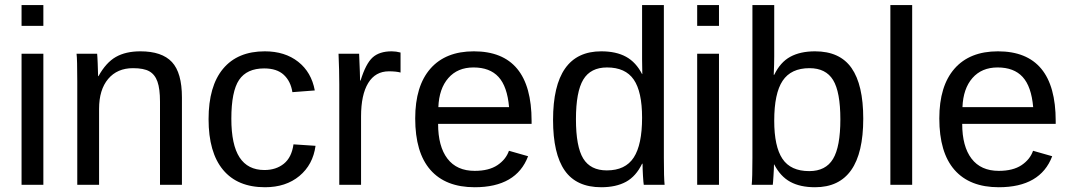

<svg xmlns="http://www.w3.org/2000/svg" viewBox="-20 -745 4320 774"><path d="M66.9 -640.6V-724.6H154.8V-640.6ZM66.9 0V-528.3H154.8V0Z M625 0V-335Q625 -387.2 614.7 -416Q604.5 -444.8 582 -457.5Q559.6 -470.2 516.1 -470.2Q452.6 -470.2 416 -426.8Q379.4 -383.3 379.4 -306.2V0H291.5V-415.5Q291.5 -507.8 288.6 -528.3H371.6Q372.1 -525.9 372.6 -515.1Q373 -504.4 373.8 -490.5Q374.5 -476.6 375.5 -438H377Q407.2 -492.7 447 -515.4Q486.8 -538.1 545.9 -538.1Q632.8 -538.1 673.1 -494.9Q713.4 -451.7 713.4 -352.1V0Z M912.6 -266.6Q912.6 -161.1 945.8 -110.4Q979 -59.6 1045.9 -59.6Q1092.8 -59.6 1124.3 -85Q1155.8 -110.4 1163.1 -163.1L1252 -157.2Q1241.7 -81.1 1187 -35.6Q1132.3 9.8 1048.3 9.8Q937.5 9.8 879.2 -60.3Q820.8 -130.4 820.8 -264.6Q820.8 -397.9 879.4 -468Q938 -538.1 1047.4 -538.1Q1128.4 -538.1 1181.9 -496.1Q1235.4 -454.1 1249 -380.4L1158.7 -373.5Q1151.9 -417.5 1124 -443.4Q1096.2 -469.2 1044.9 -469.2Q975.1 -469.2 943.8 -422.9Q912.6 -376.5 912.6 -266.6Z M1347.7 0V-405.3Q1347.7 -460.9 1344.7 -528.3H1427.7Q1431.6 -438.5 1431.6 -420.4H1433.6Q1454.6 -488.3 1481.9 -513.2Q1509.3 -538.1 1559.1 -538.1Q1576.7 -538.1 1594.7 -533.2V-452.6Q1577.1 -457.5 1547.9 -457.5Q1493.2 -457.5 1464.4 -410.4Q1435.5 -363.3 1435.5 -275.4V0Z M1746.1 -245.6Q1746.1 -154.8 1783.7 -105.5Q1821.3 -56.2 1893.6 -56.2Q1950.7 -56.2 1985.1 -79.1Q2019.5 -102.1 2031.7 -137.2L2108.9 -115.2Q2061.5 9.8 1893.6 9.8Q1776.4 9.8 1715.1 -60.1Q1653.8 -129.9 1653.8 -267.6Q1653.8 -398.4 1715.1 -468.3Q1776.4 -538.1 1890.1 -538.1Q2123 -538.1 2123 -257.3V-245.6ZM2032.2 -313Q2024.9 -396.5 1989.7 -434.8Q1954.6 -473.1 1888.7 -473.1Q1824.7 -473.1 1787.4 -430.4Q1750 -387.7 1747.1 -313Z M2568.4 -85Q2543.9 -34.2 2503.7 -12.2Q2463.4 9.8 2403.8 9.8Q2303.7 9.8 2256.6 -57.6Q2209.5 -125 2209.5 -261.7Q2209.5 -538.1 2403.8 -538.1Q2463.9 -538.1 2503.9 -516.1Q2543.9 -494.1 2568.4 -446.3H2569.3L2568.4 -505.4V-724.6H2656.2V-108.9Q2656.2 -26.4 2659.2 0H2575.2Q2573.7 -7.8 2572 -36.1Q2570.3 -64.5 2570.3 -85ZM2301.8 -264.6Q2301.8 -153.8 2331.1 -106Q2360.4 -58.1 2426.3 -58.1Q2501 -58.1 2534.7 -109.9Q2568.4 -161.6 2568.4 -270.5Q2568.4 -375.5 2534.7 -424.3Q2501 -473.1 2427.2 -473.1Q2360.8 -473.1 2331.3 -424.1Q2301.8 -375 2301.8 -264.6Z M2790.5 -640.6V-724.6H2878.4V-640.6ZM2790.5 0V-528.3H2878.4V0Z M3460 -266.6Q3460 9.8 3265.6 9.8Q3205.6 9.8 3165.8 -12Q3126 -33.7 3101.1 -82H3100.1Q3100.1 -66.9 3098.1 -35.9Q3096.2 -4.9 3095.2 0H3010.3Q3013.2 -26.4 3013.2 -108.9V-724.6H3101.1V-518.1Q3101.1 -486.3 3099.1 -443.4H3101.1Q3125.5 -494.1 3165.8 -516.1Q3206.1 -538.1 3265.6 -538.1Q3365.7 -538.1 3412.8 -470.7Q3460 -403.3 3460 -266.6ZM3367.7 -263.7Q3367.7 -374.5 3338.4 -422.4Q3309.1 -470.2 3243.2 -470.2Q3168.9 -470.2 3135 -419.4Q3101.1 -368.7 3101.1 -258.3Q3101.1 -154.3 3134.3 -104.7Q3167.5 -55.2 3242.2 -55.2Q3308.6 -55.2 3338.1 -104.2Q3367.7 -153.3 3367.7 -263.7Z M3569.3 0V-724.6H3657.2V0Z M3858.9 -245.6Q3858.9 -154.8 3896.5 -105.5Q3934.1 -56.2 4006.3 -56.2Q4063.5 -56.2 4097.9 -79.1Q4132.3 -102.1 4144.5 -137.2L4221.7 -115.2Q4174.3 9.8 4006.3 9.8Q3889.2 9.8 3827.9 -60.1Q3766.6 -129.9 3766.6 -267.6Q3766.6 -398.4 3827.9 -468.3Q3889.2 -538.1 4002.9 -538.1Q4235.8 -538.1 4235.8 -257.3V-245.6ZM4145 -313Q4137.7 -396.5 4102.5 -434.8Q4067.4 -473.1 4001.5 -473.1Q3937.5 -473.1 3900.1 -430.4Q3862.8 -387.7 3859.9 -313Z"/></svg>

Font: Liberation Sans
Style: Regular
Weight: 400
Designer: Steve Matteson
Foundry: Ascender Corporation
Version: Version 2.00.1